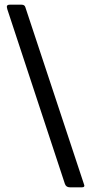

<svg xmlns="http://www.w3.org/2000/svg" viewBox="-20 -762 389 817"><path d="M256 20 11 -723Q9 -731 9 -733Q9 -742 21 -742H72Q85 -742 88 -731L338 24L339 28Q339 35 329 35H277Q261 35 256 20Z"/></svg>

Font: Libre Franklin Medium
Style: Regular
Weight: 500
Designer: Pablo Impallari, Rodrigo Fuenzalida
Foundry: Impallari Type
Version: Version 1.002; ttfautohint (v1.5)